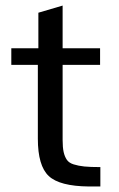

<svg xmlns="http://www.w3.org/2000/svg" viewBox="-20 -676 432 696"><path d="M343.8 0H302.2Q195.8 -1 156.5 -38.1Q117.2 -75.2 117.2 -173.3V-440.9H21V-501H119.1V-629.9L207 -655.8V-501H342.8V-440.9H207V-168.5Q207 -141.6 210.7 -125Q214.4 -108.4 222.2 -96.9Q230 -85.4 247.1 -80.1Q264.2 -74.7 285.6 -72.5Q307.1 -70.3 343.8 -70.3Z"/></svg>

Font: Muli
Style: Regular
Weight: 400
Designer: Vernon Adams
Foundry: newtypography
Version: Version 2; ttfautohint (v1.00rc1.6-4cba) -l 8 -r 50 -G 200 -